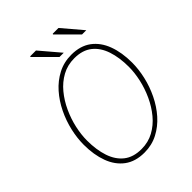

<svg xmlns="http://www.w3.org/2000/svg" viewBox="-236 -951 1085 1085"><g transform="rotate(-45 306.0 -409.0)"><path d="M274 12Q202 12 155 -23Q108 -58 85 -120Q62 -182 62 -262Q62 -315 75 -372Q88 -429 114 -482.5Q140 -536 177.5 -578.5Q215 -621 264 -646.5Q313 -672 372 -672Q444 -672 491 -637Q538 -602 561 -540Q584 -478 584 -398Q584 -345 571 -288Q558 -231 532 -177.5Q506 -124 468.5 -81.5Q431 -39 382 -13.5Q333 12 274 12ZM276 -14Q330 -14 374 -38Q418 -62 451.5 -102.5Q485 -143 508 -193Q531 -243 542.5 -295Q554 -347 554 -394Q554 -468 535 -525Q516 -582 475.5 -614Q435 -646 370 -646Q316 -646 272 -622Q228 -598 194.5 -557.5Q161 -517 138 -467Q115 -417 103.5 -365Q92 -313 92 -266Q92 -192 111 -135Q130 -78 170.5 -46Q211 -14 276 -14ZM316 -710 200 -826 202 -830H248L350 -710ZM496 -710 380 -826 382 -830H428L530 -710Z"/></g></svg>

Font: Source Sans 3 ExtraLight
Style: Italic
Weight: 250
Italic angle: -11°
Designer: Paul D. Hunt
Foundry: Adobe
Version: Version 3.046;hotconv 1.0.118;makeotfexe 2.5.65603